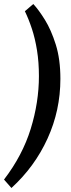

<svg xmlns="http://www.w3.org/2000/svg" viewBox="-53 -735 355 957"><path d="M113 -715Q140 -686 171 -636Q202 -586 225 -513Q248 -440 248 -342Q248 -185 184 -44.5Q120 96 4 202L-33 160Q59 40 100 -92.5Q141 -225 141 -356Q141 -425 131.5 -484Q122 -543 106 -591.5Q90 -640 71 -679Z"/></svg>

Font: Yrsa SemiBold
Style: Italic
Weight: 600
Italic angle: -7.10001°
Version: Version 2.004